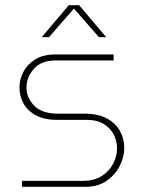

<svg xmlns="http://www.w3.org/2000/svg" viewBox="-20 -720 554 740"><path d="M65 0V-23H300Q343 -23 372 -41.5Q401 -60 416 -89Q431 -118 431 -148Q431 -176 418.5 -201Q406 -226 380 -242Q354 -258 314 -258H200Q151 -258 118.5 -275.5Q86 -293 70.5 -321.5Q55 -350 55 -381Q55 -414 70.5 -443.5Q86 -473 116.5 -491.5Q147 -510 191 -510H418V-487H194Q139 -487 110.5 -454.5Q82 -422 82 -382Q82 -344 111.5 -313Q141 -282 203 -282H305Q359 -282 393 -263Q427 -244 443 -214Q459 -184 459 -150Q459 -114 441 -79.5Q423 -45 390 -22.5Q357 0 310 0ZM141 -577 245 -700H285L389 -577H361L265 -687L169 -577Z"/></svg>

Font: MuseoModerno Thin
Style: Regular
Weight: 100
Designer: Pablo Cosgaya, Héctor Gatti, Marcela Romero, and the Authors of The MuseoModerno Project.
Foundry: Omnibus-Type Team
Version: Version 1.003